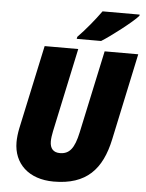

<svg xmlns="http://www.w3.org/2000/svg" viewBox="-61 -977 787 1036"><g transform="rotate(5 332.0 -459.0)"><path d="M328 -779 326 -768H458C507 -798 623 -887 652 -921L653 -928H452C417 -879 370 -822 328 -779ZM269 10C446 10 529 -80 564 -245L664 -714H482L386 -267C367 -178 340 -146 289 -146C254 -146 235 -166 235 -205C235 -221 238 -241 242 -260L339 -714H157L59 -258C54 -234 51 -206 51 -185C51 -69 133 10 269 10Z"/></g></svg>

Font: Noto Sans SemiCondensed Black
Style: Italic
Weight: 900
Width: 4
Italic angle: -12°
Designer: Monotype Design Team
Foundry: Monotype Imaging Inc.
Version: Version 2.013